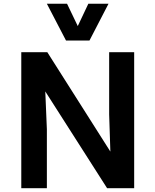

<svg xmlns="http://www.w3.org/2000/svg" viewBox="-20 -984 813 1004"><path d="M91.3 0V-710.9H227.5L557.1 -191.4L550.8 -385.7V-710.9H681.6V0H540L216.8 -505.9L225.1 -308.1V0ZM325.2 -772 225.1 -964.4H330.6L386.7 -847.7L441.9 -964.4H547.4L447.8 -772Z"/></svg>

Font: Comme SemiBold
Style: Regular
Weight: 600
Version: Version 1.000;gftools[0.9.27]